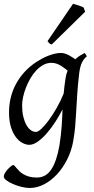

<svg xmlns="http://www.w3.org/2000/svg" viewBox="-22 -732 487 997"><path d="M165 -46.9Q175.3 -46.9 192.9 -63.2Q210.4 -79.6 230.7 -106.9Q251 -134.3 271.7 -170.4Q292.5 -206.5 308.6 -246.1Q310.5 -264.6 312.7 -284.9Q314.9 -305.2 318.8 -328.1Q320.3 -338.4 323 -347.7Q325.7 -356.9 329.1 -365.2Q321.8 -371.1 313 -377.9Q304.2 -384.8 293.7 -391.1Q283.2 -397.5 271 -401.6Q258.8 -405.8 245.1 -405.8Q222.7 -405.8 202.6 -394.8Q182.6 -383.8 165.8 -365.7Q148.9 -347.7 135.5 -324.5Q122.1 -301.3 112.5 -276.6Q103 -252 97.9 -228Q92.8 -204.1 92.8 -185.1Q92.8 -153.3 98.6 -127.9Q104.5 -102.5 114.3 -84.5Q124 -66.4 137.2 -56.6Q150.4 -46.9 165 -46.9ZM429.2 -439.9Q412.6 -426.3 403.1 -406.2Q393.6 -386.2 389.2 -351.1Q382.3 -293 379.2 -245.1Q376 -197.3 373.8 -155.5Q371.6 -113.8 368.4 -75.9Q365.2 -38.1 358.4 -0.5Q349.6 50.3 327.4 94.7Q305.2 139.2 274.7 172.4Q244.1 205.6 207.3 224.9Q170.4 244.1 132.3 244.1Q111.8 244.1 88.1 238Q64.5 231.9 44.4 223.1Q24.4 214.4 11 204.1Q-2.4 193.8 -2.4 185.1Q-2.4 176.8 3.9 166.3Q10.3 155.8 18.6 146.7Q26.9 137.7 34.9 131.3Q43 125 46.4 125Q50.3 125 54.4 129.9Q58.6 134.8 64.7 141.8Q70.8 148.9 79.3 157.5Q87.9 166 100.1 173.1Q112.3 180.2 129.4 185.1Q146.5 189.9 169.4 189.9Q216.8 189.9 244.6 147.5Q272.5 105 286.6 23.4Q291 -3.9 293.7 -28.1Q296.4 -52.2 298.1 -75Q299.8 -97.7 300.8 -119.4Q301.8 -141.1 302.7 -164.1Q287.1 -133.3 266.4 -100.8Q245.6 -68.4 222.4 -41.5Q199.2 -14.6 175.3 2.7Q151.4 20 129.9 20Q113.8 20 95.5 10.7Q77.1 1.5 61.3 -18.8Q45.4 -39.1 35.2 -71Q24.9 -103 24.9 -148.9Q24.9 -187.5 33.7 -224.4Q42.5 -261.2 60.3 -294.7Q78.1 -328.1 105 -357.7Q131.8 -387.2 168 -411.1Q181.6 -419.9 197.3 -428.2Q212.9 -436.5 229.5 -442.9Q246.1 -449.2 262.5 -453.1Q278.8 -457 293.9 -457Q304.7 -457 314.9 -453.9Q325.2 -450.7 334.7 -445.8Q344.2 -440.9 352.8 -435.1Q361.3 -429.2 369.1 -424.3Q380.4 -435.1 392.8 -442.9Q405.3 -450.7 418 -457ZM419.9 -670.9 246.6 -501Q238.8 -502.9 235.1 -506.3Q231.4 -509.8 224.6 -518.1L357.4 -712.4Q362.3 -710.9 369.9 -708.7Q377.4 -706.5 385.7 -703.9Q394 -701.2 401.4 -698.2Q408.7 -695.3 412.6 -692.9Z"/></svg>

Font: Gentium Plus Eur
Style: Italic
Weight: 400
Italic angle: -8°
Designer: J. Victor Gaultney, Annie Olsen, Iska Routamaa, Becca Hirsbrunner
Foundry: SIL International
Version: Version 5.000